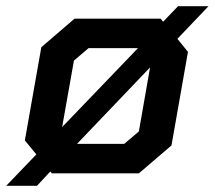

<svg xmlns="http://www.w3.org/2000/svg" viewBox="-50 -558 691 618"><path d="M521 -433 555 -391 502 -90 397 0H117L112 -6L69 40H-30L67 -61L30 -106L83 -406L190 -498H467L475 -488L523 -538H621ZM150 -149 394 -403H235L188 -363ZM433 -341 198 -95H350L397 -135Z"/></svg>

Font: Chakra Petch SemiBold
Style: Italic
Weight: 600
Italic angle: -10°
Designer: Katatrad Aksorn Co.,Ltd.
Foundry: Cadson Demak Co.,Ltd.
Version: Version 1.000; ttfautohint (v1.6)